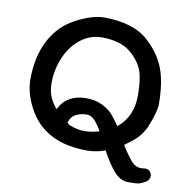

<svg xmlns="http://www.w3.org/2000/svg" viewBox="-83 -716 891 911"><g transform="rotate(10 362.5 -261.0)"><path d="M559 -571Q622 -514 647.5 -446.5Q673 -379 673 -274Q673 -240 641 -160Q623 -125 603.5 -105Q584 -85 544 -57Q578 -3 597.5 17.5Q617 38 642 38Q650 38 654 37Q657 36 663 36Q677 36 685.5 45.5Q694 55 694 68Q694 75 690 83Q686 91 679 95Q660 107 646 110.5Q632 114 595 114Q556 114 525.5 79.5Q495 45 462 -16Q419 0 375 0Q182 0 100 -132Q77 -169 64.5 -209Q52 -249 52 -287Q52 -389 88.5 -465Q125 -541 190 -582Q228 -606 270.5 -621Q313 -636 347 -636Q414 -636 469 -619.5Q524 -603 559 -571ZM199 -168Q217 -206 250 -225Q283 -244 328 -244Q375 -244 408 -227Q441 -210 457 -191.5Q473 -173 497 -139Q568 -196 568 -300Q568 -378 551.5 -421Q535 -464 490 -501Q466 -521 430.5 -531Q395 -541 355 -541Q294 -541 248 -503.5Q202 -466 178 -407.5Q154 -349 154 -287Q154 -250 165.5 -221.5Q177 -193 199 -168ZM261 -114 274 -104Q295 -96 311 -92.5Q327 -89 347 -89Q380 -89 418 -100Q400 -133 382.5 -150.5Q365 -168 346 -168Q318 -168 294 -156.5Q270 -145 261 -114Z"/></g></svg>

Font: Itim
Style: Regular
Weight: 400
Designer: Suppakit Chalermlarp
Version: Version 1.002g